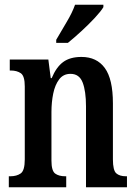

<svg xmlns="http://www.w3.org/2000/svg" viewBox="-20 -786 574 806"><path d="M17 0V-46H23Q50 -46 67 -58Q84 -70 84 -117V-423Q84 -467 67.5 -478.5Q51 -490 25 -490H21V-536H183L193 -458H197Q216 -504 245 -525.5Q274 -547 322 -547Q386 -547 420 -500.5Q454 -454 454 -352V-117Q454 -71 468 -58.5Q482 -46 509 -46H513V0H341V-340Q341 -403 327 -439.5Q313 -476 276 -476Q246 -476 228.5 -453Q211 -430 203.5 -393.5Q196 -357 196 -316V-112Q196 -69 211.5 -57.5Q227 -46 254 -46H258V0ZM216 -619Q236 -654 259.5 -693Q283 -732 295 -766H414V-756Q404 -739 378.5 -711.5Q353 -684 322 -655.5Q291 -627 265 -606H216Z"/></svg>

Font: Noto Serif Tamil ExtraCondensed SemiBold
Style: Regular
Weight: 600
Width: 2
Designer: Indian Type Foundry, Tom Grace, and the Monotype Design Team
Foundry: Monotype Imaging Inc.
Version: Version 2.004; ttfautohint (v1.8.4.7-5d5b)